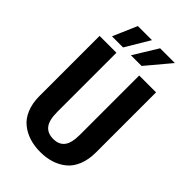

<svg xmlns="http://www.w3.org/2000/svg" viewBox="-265 -992 1100 1100"><g transform="rotate(45 285.0 -442.0)"><path d="M108 -748.5 171 -895H285.5L198 -748.5ZM261.5 -748.5 351.5 -895H471L348 -748.5ZM56 -213.5V-700H192.5V-221Q192.5 -153.5 216 -124Q239.5 -94.5 285.5 -94.5Q331.5 -94.5 354.2 -123.8Q377 -153 377 -221V-700H513.5V-213.5Q513.5 -154.5 495.2 -110Q477 -65.5 445 -39.8Q413 -14 373 -1.5Q333 11 285.5 11Q238 11 198 -1.5Q158 -14 125.5 -39.8Q93 -65.5 74.5 -110Q56 -154.5 56 -213.5Z"/></g></svg>

Font: League Mono Narrow SemiBold
Style: Regular
Weight: 600
Width: 3
Designer: Tyler Finck
Foundry: The League of Moveable Type / Tyler Finck
Version: Version 2.210